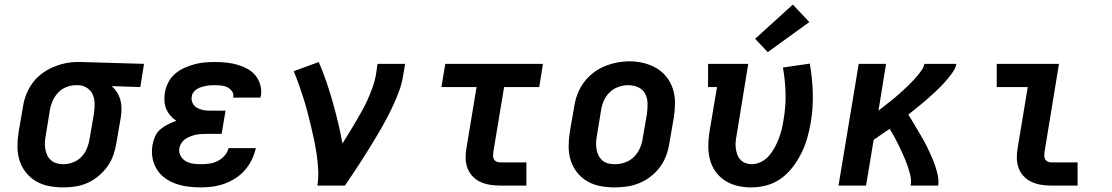

<svg xmlns="http://www.w3.org/2000/svg" viewBox="-20 -808 4840 836"><path d="M254 8Q223 8 192.5 2Q162 -4 136.5 -19Q111 -34 92.5 -57.5Q74 -81 65 -109.5Q56 -138 56 -170Q56 -202 61 -233L80 -343Q84 -370 94 -396Q104 -422 120.5 -445Q137 -468 160.5 -486Q184 -504 209.5 -515Q235 -526 262 -532Q289 -538 316 -538Q320 -538 324.5 -538Q329 -538 333 -538L607 -530L591 -429L466 -433Q480 -421 489.5 -406Q499 -391 504 -373Q509 -355 509 -335.5Q509 -316 506 -297L487 -187Q483 -160 474 -134Q465 -108 448.5 -84.5Q432 -61 409.5 -42Q387 -23 361 -11.5Q335 0 308 4Q281 8 254 8ZM256 -93Q277 -93 298 -101Q319 -109 334.5 -125Q350 -141 358.5 -162Q367 -183 370 -203L389 -313Q392 -334 392 -355Q392 -376 384.5 -394.5Q377 -413 360 -424.5Q343 -436 323 -437H316Q314 -437 312.5 -437Q311 -437 309 -437Q289 -437 268 -428.5Q247 -420 232 -403.5Q217 -387 208.5 -367Q200 -347 197 -327L179 -217Q176 -202 175.5 -187Q175 -172 177.5 -158Q180 -144 186 -131.5Q192 -119 202.5 -110Q213 -101 227 -97Q241 -93 256 -93Z M855 8Q827 8 799 4.5Q771 1 745.5 -8Q720 -17 698.5 -32.5Q677 -48 663 -70.5Q649 -93 644 -120.5Q639 -148 644 -176Q647 -195 655 -213.5Q663 -232 678.5 -245Q694 -258 712 -267Q730 -276 748 -282Q734 -291 722.5 -304Q711 -317 704 -333.5Q697 -350 696 -368.5Q695 -387 698 -405Q702 -428 713 -449.5Q724 -471 742 -486.5Q760 -502 782 -512Q804 -522 826 -528Q848 -534 870.5 -536Q893 -538 916 -538Q941 -538 965.5 -535.5Q990 -533 1012.5 -526.5Q1035 -520 1056 -509Q1077 -498 1091.5 -480.5Q1106 -463 1113 -439.5Q1120 -416 1116 -391Q1115 -389 1114.5 -387Q1114 -385 1114 -383H995Q995 -384 995.5 -384.5Q996 -385 996 -386Q998 -400 990 -411Q982 -422 970 -428Q958 -434 944 -435.5Q930 -437 916 -437Q906 -437 896 -436.5Q886 -436 876 -434Q866 -432 856.5 -429Q847 -426 838 -420.5Q829 -415 822.5 -406.5Q816 -398 815 -388Q812 -372 819 -358.5Q826 -345 839 -338Q852 -331 867 -328.5Q882 -326 898 -326H962L945 -225H881Q869 -225 857 -224.5Q845 -224 833.5 -221.5Q822 -219 810 -214.5Q798 -210 787.5 -203Q777 -196 770 -185Q763 -174 761 -163Q758 -145 766 -130Q774 -115 788.5 -106.5Q803 -98 820 -95.5Q837 -93 855 -93Q873 -93 891.5 -95.5Q910 -98 927 -106.5Q944 -115 957.5 -130Q971 -145 975 -163H1094Q1088 -137 1076.5 -113Q1065 -89 1047 -68Q1029 -47 1005.5 -32Q982 -17 957 -8Q932 1 906 4.5Q880 8 855 8Z M1362 0Q1367 -33 1365.5 -66Q1364 -99 1359.5 -131Q1355 -163 1348.5 -194.5Q1342 -226 1334.5 -257Q1327 -288 1319 -319Q1311 -350 1301.5 -380Q1292 -410 1281.5 -439.5Q1271 -469 1259 -498L1368 -538Q1386 -496 1401 -452.5Q1416 -409 1428.5 -364.5Q1441 -320 1452 -274.5Q1463 -229 1471 -183Q1486 -207 1500.5 -230.5Q1515 -254 1529 -278Q1543 -302 1556.5 -326Q1570 -350 1581 -375Q1592 -400 1601.5 -425.5Q1611 -451 1616 -477L1624 -530H1744L1735 -477Q1730 -445 1718.5 -413.5Q1707 -382 1693 -351.5Q1679 -321 1663 -291Q1647 -261 1629.5 -231Q1612 -201 1594 -172Q1576 -143 1557.5 -114Q1539 -85 1520 -56.5Q1501 -28 1482 0Z M2157 0Q2135 0 2113 -3.5Q2091 -7 2071.5 -16Q2052 -25 2037.5 -40.5Q2023 -56 2015.5 -76Q2008 -96 2007.5 -118.5Q2007 -141 2011 -163L2055 -429H1902L1919 -530H2344L2328 -429H2175L2128 -146Q2127 -138 2127 -130Q2127 -122 2130.5 -115Q2134 -108 2141.5 -104.5Q2149 -101 2157 -101H2272V0Z M2655 8Q2624 8 2593 2Q2562 -4 2536.5 -19Q2511 -34 2492.5 -57.5Q2474 -81 2465 -109.5Q2456 -138 2456 -169.5Q2456 -201 2461 -233L2480 -343Q2484 -370 2494 -397Q2504 -424 2521 -447.5Q2538 -471 2561.5 -489.5Q2585 -508 2611.5 -519Q2638 -530 2665.5 -535.5Q2693 -541 2721 -541Q2753 -541 2783 -533.5Q2813 -526 2838.5 -511Q2864 -496 2882.5 -472.5Q2901 -449 2910 -420.5Q2919 -392 2919 -360.5Q2919 -329 2914 -297L2895 -187Q2891 -160 2881.5 -133Q2872 -106 2855 -82.5Q2838 -59 2814.5 -40.5Q2791 -22 2764.5 -11Q2738 0 2710 4Q2682 8 2655 8ZM2657 -93Q2679 -93 2701 -100.5Q2723 -108 2739.5 -124Q2756 -140 2765.5 -161Q2775 -182 2778 -203L2797 -313Q2800 -336 2799.5 -358.5Q2799 -381 2789 -400Q2779 -419 2759 -428Q2739 -437 2716 -437Q2694 -437 2672.5 -429.5Q2651 -422 2634.5 -406Q2618 -390 2609 -369Q2600 -348 2597 -327L2579 -217Q2576 -202 2575.5 -187Q2575 -172 2577.5 -157.5Q2580 -143 2586.5 -130.5Q2593 -118 2603.5 -109Q2614 -100 2628 -96.5Q2642 -93 2657 -93Z M3250 8Q3220 8 3190.5 1Q3161 -6 3137 -21.5Q3113 -37 3096 -60.5Q3079 -84 3071.5 -112.5Q3064 -141 3064 -171.5Q3064 -202 3069 -233L3102 -429H3063V-530H3238L3187 -217Q3184 -202 3183 -188Q3182 -174 3184 -160.5Q3186 -147 3190.5 -134.5Q3195 -122 3204 -112.5Q3213 -103 3226 -98Q3239 -93 3252 -93Q3273 -93 3293.5 -103Q3314 -113 3328.5 -130Q3343 -147 3353.5 -166.5Q3364 -186 3371.5 -206Q3379 -226 3384 -246.5Q3389 -267 3392 -288Q3402 -346 3400.5 -402Q3399 -458 3389 -514L3506 -531Q3517 -468 3519 -403.5Q3521 -339 3510 -273Q3504 -239 3494.5 -206Q3485 -173 3469.5 -141.5Q3454 -110 3432 -81Q3410 -52 3381 -31Q3352 -10 3318 -1Q3284 8 3250 8ZM3323 -581 3268 -639 3432 -788 3504 -712Z M3631 0 3719 -530H3838L3805 -326Q3816 -335 3827.5 -344Q3839 -353 3850.5 -362Q3862 -371 3873 -380Q3884 -389 3895 -399Q3906 -409 3916.5 -418.5Q3927 -428 3937.5 -438.5Q3948 -449 3958 -459.5Q3968 -470 3977 -481Q3986 -492 3994 -504Q4002 -516 4005 -530H4144Q4141 -512 4130 -496Q4119 -480 4106.5 -465Q4094 -450 4080.5 -436Q4067 -422 4053 -409Q4039 -396 4024.5 -383Q4010 -370 3995 -357.5Q3980 -345 3965 -333Q3950 -321 3935 -309Q3946 -291 3957 -273Q3968 -255 3978.5 -237Q3989 -219 3999.5 -200.5Q4010 -182 4019 -163.5Q4028 -145 4036.5 -125.5Q4045 -106 4052 -85.5Q4059 -65 4063.5 -43.5Q4068 -22 4065 0H3945Q3949 -23 3943.5 -45.5Q3938 -68 3930.5 -89Q3923 -110 3914 -130.5Q3905 -151 3895.5 -170.5Q3886 -190 3875.5 -209.5Q3865 -229 3854 -247Q3836 -235 3818.5 -223Q3801 -211 3784 -199L3751 0Z M4557 0Q4535 0 4513 -3.5Q4491 -7 4471.5 -16Q4452 -25 4437.5 -40.5Q4423 -56 4415.5 -76Q4408 -96 4407.5 -118.5Q4407 -141 4411 -163L4455 -429H4320V-530H4591L4528 -146Q4527 -138 4527 -130Q4527 -122 4530.5 -115Q4534 -108 4541.5 -104.5Q4549 -101 4557 -101H4672V0Z"/></svg>

Font: Iosevka Curly Slab ExObl
Style: Bold
Weight: 700
Width: 7
Italic angle: -9°
Monospace: yes
Designer: Belleve Invis
Foundry: Belleve Invis
Version: Version 11.0.0; ttfautohint (v1.8.3)